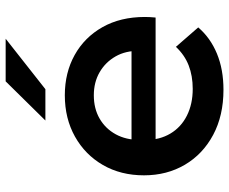

<svg xmlns="http://www.w3.org/2000/svg" viewBox="-84 -700 791 662"><g transform="rotate(-90 311.0 -368.5)"><path d="M333 7Q244 7 177.5 -28.5Q111 -64 74.5 -126Q38 -188 38 -267Q38 -347 73.5 -408.5Q109 -470 171.5 -505Q234 -540 314 -540Q392 -540 453 -506Q514 -472 549 -410Q584 -348 584 -264Q584 -256 583.5 -246Q583 -236 582 -227H137V-310H516L467 -284Q468 -330 448 -365Q428 -400 393.5 -420Q359 -440 314 -440Q268 -440 233.5 -420Q199 -400 179.5 -364.5Q160 -329 160 -281V-261Q160 -213 182 -176Q204 -139 244 -119Q284 -99 336 -99Q381 -99 417 -113Q453 -127 481 -157L548 -80Q512 -38 457.5 -15.5Q403 7 333 7ZM227 -607 362 -744H509L335 -607Z"/></g></svg>

Font: MOST Montserrat SemiBold
Style: Regular
Weight: 600
Designer: Julieta Ulanovsky
Foundry: Julieta Ulanovsky
Version: Version 8.000;March 11, 2024;FontCreator 15.0.0.2926 64-bit